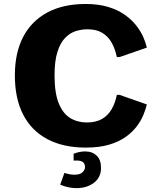

<svg xmlns="http://www.w3.org/2000/svg" viewBox="-20 -742 821 978"><path d="M417 9.8Q302.7 9.8 221.7 -33Q140.6 -75.7 98.1 -158Q55.7 -240.2 55.7 -357.9Q55.7 -473.1 98.1 -554.2Q140.6 -635.3 221.2 -678.5Q301.8 -721.7 416 -721.7Q482.4 -721.7 531.7 -706.5Q581.1 -691.4 616.2 -666.3Q651.4 -641.1 674.3 -611.6Q697.3 -582 710 -552.7Q722.7 -523.4 728 -499.5L588.9 -451.2H575.2Q566.9 -491.7 549.3 -523.7Q531.7 -555.7 501.7 -574.2Q471.7 -592.8 425.8 -592.8Q395 -592.8 365.2 -583.3Q335.4 -573.7 311.3 -548.6Q287.1 -523.4 272.5 -477.5Q257.8 -431.6 257.8 -357.9Q257.8 -268.1 279.3 -215.6Q300.8 -163.1 337.9 -140.6Q375 -118.2 421.9 -118.2Q468.8 -118.2 499.8 -136.2Q530.8 -154.3 548.8 -186Q566.9 -217.8 575.2 -258.8H588.9L728 -210Q722.2 -185.5 710.2 -156.2Q698.2 -127 676.3 -97.9Q654.3 -68.8 619.6 -44.2Q585 -19.5 535.2 -4.9Q485.4 9.8 417 9.8ZM370.1 216.3Q328.6 216.3 286.6 198.7L308.1 138.7Q322.8 143.6 335.7 145.8Q348.6 147.9 359.4 147.9Q387.2 147.9 400.1 135.7Q413.1 123.5 413.1 107.9Q412.6 92.3 402.6 84Q392.6 75.7 370.6 75.7Q366.7 75.7 363 75.7Q359.4 75.7 355 76.2V41Q385.7 29.3 413.6 29.3Q450.2 29.3 472.4 50.8Q494.6 72.3 494.6 112.8Q494.6 161.6 458.5 189Q422.4 216.3 370.1 216.3Z"/></svg>

Font: Comme ExtraBold
Style: Regular
Weight: 800
Version: Version 1.000;gftools[0.9.27]